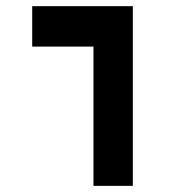

<svg xmlns="http://www.w3.org/2000/svg" viewBox="-20 -606 626 626"><path d="M284.7 0V-454.1H85V-585.9H413.1V0Z"/></svg>

Font: Cascadia Code PL
Style: Bold
Weight: 700
Monospace: yes
Designer: Aaron Bell
Foundry: Saja Typeworks
Version: Version 2404.023; ttfautohint (v1.8.4)